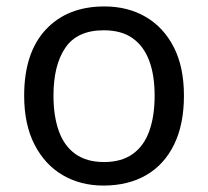

<svg xmlns="http://www.w3.org/2000/svg" viewBox="-20 -566 645 596"><path d="M551 -269Q551 -180 520.5 -117.5Q490 -55 434 -22.5Q378 10 301 10Q230 10 174.5 -22.5Q119 -55 87 -117.5Q55 -180 55 -269Q55 -402 122 -474Q189 -546 304 -546Q377 -546 432.5 -513.5Q488 -481 519.5 -419.5Q551 -358 551 -269ZM146 -269Q146 -206 162.5 -159.5Q179 -113 214 -88Q249 -63 303 -63Q357 -63 392 -88Q427 -113 443.5 -159.5Q460 -206 460 -269Q460 -333 443 -378Q426 -423 391.5 -447.5Q357 -472 302 -472Q220 -472 183 -418Q146 -364 146 -269Z"/></svg>

Font: hexkorean15
Style: Book
Weight: 400
Designer: Jelle Bosma - Monotype Design Team
Foundry: Monotype Imaging Inc.
Version: Version 2.003